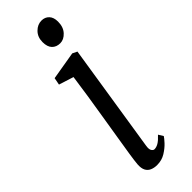

<svg xmlns="http://www.w3.org/2000/svg" viewBox="-256 -768 794 794"><g transform="rotate(-45 141.0 -370.5)"><path d="M118.5 10Q101.5 10 88.2 4.2Q75 -1.5 68.2 -14.5Q61.5 -27.5 63 -49.5Q64.5 -68 70.2 -104.8Q76 -141.5 83.8 -189.5Q91.5 -237.5 100.2 -290.5Q109 -343.5 117 -395.5Q125 -447.5 131 -492L66.5 -512.5L72.5 -544L196.5 -565L217 -555L142.5 -79Q139.5 -60.5 144.8 -52.2Q150 -44 157 -44Q168 -44 180.2 -51Q192.5 -58 209.5 -76.5L222.5 -55.5Q218 -48 203.8 -32.5Q189.5 -17 167.8 -3.5Q146 10 118.5 10ZM191.5 -629.5Q169 -629.5 155.8 -643.2Q142.5 -657 142.5 -684.5Q142.5 -714 160.8 -732.5Q179 -751 202.5 -751Q222.5 -751 235.2 -737.8Q248 -724.5 248 -699.5Q248 -667.5 230.2 -648.5Q212.5 -629.5 191.5 -629.5Z"/></g></svg>

Font: Merriweather 20pt Light
Style: Italic
Weight: 300
Italic angle: -7.8°
Version: Version 2.101